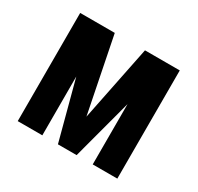

<svg xmlns="http://www.w3.org/2000/svg" viewBox="-119 -670 838 812"><g transform="rotate(30 300.0 -264.0)"><path d="M297.4 -161.6 371.6 -528.3H541.5V0H421.4V-294.4L342.8 0H251.5L175.3 -287.1V0H55.2V-528.3H224.1Z"/></g></svg>

Font: Roboto Mono
Style: Bold
Weight: 700
Designer: Google
Version: Version 2.000985; 2015; ttfautohint (v1.3)